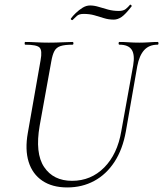

<svg xmlns="http://www.w3.org/2000/svg" viewBox="-20 -809 715 842"><path d="M564 -522Q572 -569 557.5 -591Q543 -613 504 -613Q500 -613 500 -619Q500 -625 504 -625Q524 -625 545 -623.5Q566 -622 591 -622Q613 -622 634 -623.5Q655 -625 671 -625Q675 -625 675 -619Q675 -613 671 -613Q634 -613 612.5 -589.5Q591 -566 582 -519L532 -233Q518 -154 482 -99Q446 -44 393 -15.5Q340 13 275 13Q209 13 165.5 -16.5Q122 -46 105.5 -99.5Q89 -153 102 -226L158 -545Q166 -588 153.5 -600.5Q141 -613 91 -613Q88 -613 88 -619Q88 -625 91 -625Q113 -625 139.5 -623.5Q166 -622 194 -622Q226 -622 252.5 -623.5Q279 -625 298 -625Q302 -625 302 -619Q302 -613 298 -613Q264 -613 245.5 -607Q227 -601 218.5 -585Q210 -569 205 -540L154 -258Q133 -137 173.5 -76.5Q214 -16 296 -16Q379 -16 437 -74.5Q495 -133 512 -234ZM298 -721Q296 -720 292.5 -722.5Q289 -725 291 -728Q299 -739 312.5 -752Q326 -765 342 -775Q358 -785 375 -785Q393 -785 412.5 -779Q432 -773 454 -767Q476 -761 501 -761Q521 -761 531.5 -769.5Q542 -778 550 -788Q552 -790 555.5 -786.5Q559 -783 557 -781Q530 -746 513 -734.5Q496 -723 479 -723Q456 -723 435.5 -729.5Q415 -736 394 -742Q373 -748 347 -748Q327 -748 317.5 -739.5Q308 -731 298 -721Z"/></svg>

Font: Cormorant Garamond Light Light
Style: Italic
Weight: 300
Italic angle: -10°
Version: Version 4.001